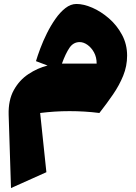

<svg xmlns="http://www.w3.org/2000/svg" viewBox="-20 -558 681 964"><path d="M218.8 -229 160.6 -251Q168.5 -277.8 182.4 -314.9Q196.3 -352.1 215.6 -390.9Q234.9 -429.7 258.3 -463.1Q281.7 -496.6 308.3 -517.3Q335 -538.1 363.8 -538.1Q399.9 -538.1 443.4 -519.3Q486.8 -500.5 526.9 -465.8Q566.9 -431.2 592.5 -383.5Q618.2 -335.9 618.2 -278.8Q618.2 -226.1 598.6 -178Q579.1 -129.9 547.6 -84Q516.1 -38.1 479 9.3Q406.2 0 329.1 0Q290 0 253.7 2.4Q217.3 4.9 181.6 9.3L212.9 306.6L35.2 386.2L23.4 17.6Q21.5 -55.2 49.3 -105.5Q77.1 -155.8 122.8 -186Q168.5 -216.3 218.8 -229ZM291 -238.8H465.3Q465.3 -271 451.9 -295.2Q438.5 -319.3 418.9 -333Q399.4 -346.7 379.9 -346.7Q348.6 -346.7 329.1 -318.4Q309.6 -290 291 -238.8Z"/></svg>

Font: Pinar-FD Black
Style: Regular
Weight: 900
Designer: Amin Abedi
Version: Version 3.000